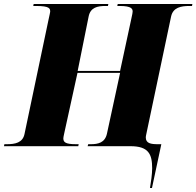

<svg xmlns="http://www.w3.org/2000/svg" viewBox="-45 -734 986 964"><path d="M708 210H718L765 -10H747C713 -10 687 -14 687 -44C687 -48 688 -53 689 -58L814 -651C824 -697 864 -704 906 -704H919L921 -714H546L544 -704H557C616 -704 621 -689 621 -676C621 -671 619 -661 615 -643L558 -378H345L400 -651C409 -697 445 -704 484 -704H497L499 -714H124L122 -704H136C205 -704 207 -691 207 -675C207 -671 203 -657 198 -632L78 -61C69 -17 30 -10 -10 -10H-23L-25 0H348L350 -10H337C283 -10 273 -20 273 -40C273 -44 275 -53 278 -67L344 -368H558L492 -63C482 -17 447 -10 411 -10H398L395 0H610C701 0 719 40 719 111C719 140 713 181 708 210Z"/></svg>

Font: Noto Serif Display Black
Style: Italic
Weight: 900
Italic angle: -12°
Designer: Monotype Design Team
Foundry: Monotype Imaging Inc.
Version: Version 2.009